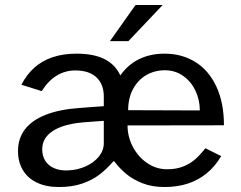

<svg xmlns="http://www.w3.org/2000/svg" viewBox="-20 -743 972 773"><path d="M652.9 -61.5Q690.1 -61.5 718.2 -72.9Q746.2 -84.2 766.3 -102.2Q786.4 -120.1 806.9 -146.2L870.5 -114.5Q846.2 -73.1 812.4 -45.4Q778.7 -17.8 736.3 -3.9Q693.9 10 641.9 10Q592.6 10 554.1 -5.1Q515.6 -20.2 489.3 -41.9Q463.1 -63.6 441.4 -91.5Q439.3 -94.2 437.8 -94.2Q436.4 -94.2 434.5 -91.5Q407.6 -60.8 379.7 -39.5Q351.8 -18.2 311.4 -4.1Q271.1 10 217.1 10Q165.6 10 128.6 -7.8Q91.5 -25.6 72 -58.3Q52.5 -91.1 52.5 -135.2Q52.5 -185.1 80.2 -221.9Q108 -258.7 164 -280.8Q219.9 -302.9 303.5 -308.6L397.9 -315.6V-354Q397.9 -403.7 368.4 -431.5Q338.9 -459.4 282.8 -459.4Q243.1 -459.4 208.9 -439Q174.8 -418.6 147.9 -376.2L66.1 -401.8Q87.2 -442.7 118.1 -470.4Q148.9 -498.1 191.5 -512.6Q234 -527 289.2 -527Q357.9 -526.8 401.1 -504.9Q444.3 -483.1 464.4 -439.2Q494.5 -482.6 539.9 -504.8Q585.2 -527 642.2 -527Q713 -527 767.2 -492.9Q821.4 -458.9 851.5 -393.7Q881.6 -328.6 881.6 -238.6L493.5 -238Q493.5 -192.6 514.9 -151.8Q536.4 -111.1 572.8 -86.3Q609.2 -61.5 652.9 -61.5ZM495.9 -299.4 784.5 -298.4Q784.5 -340.2 767 -377.5Q749.6 -414.7 717.4 -437.4Q685.3 -460.1 643.8 -460.1Q602.4 -460.1 568.8 -440.6Q535.2 -421.1 515.6 -384.5Q496 -347.9 495.9 -299.4ZM319.4 -250.8Q266.2 -246.8 228.2 -233.1Q190.3 -219.5 170.2 -196.5Q150 -173.6 150 -141.4Q150 -115.5 162.2 -95.8Q174.4 -76.2 197.8 -65.9Q221.1 -55.6 253 -56.9Q292 -58.4 325.3 -73.4Q358.6 -88.4 378.2 -112.9Q397.9 -137.4 397.9 -166.6V-256.5ZM635 -723 497.1 -577.5H422.7L525.7 -723Z"/></svg>

Font: Public Sans VF
Style: Regular
Weight: 400
Designer: Pablo Impallari, Rodrigo Fuenzalida (Modified by Dan O. Williams and USWDS)
Version: Version 1.003